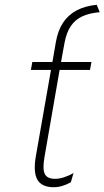

<svg xmlns="http://www.w3.org/2000/svg" viewBox="-20 -770 436 802"><path d="M204 12Q154 12 136 -19.8Q118 -51.5 130 -119L193 -478H109L115 -511H199L213 -592.5Q221.5 -642 243.2 -675Q265 -708 300 -726.5Q335 -745 384 -750L396.5 -719Q354 -715.5 324 -701.8Q294 -688 275.8 -661Q257.5 -634 249.5 -591L235 -511H362L356 -478H229L166 -115Q157 -64 167 -43.5Q177 -23 210 -23Q227.5 -23 247.5 -29.5Q267.5 -36 287 -47L276 -9Q240 12 204 12Z"/></svg>

Font: Overpass Thin
Style: Italic
Weight: 250
Italic angle: -10°
Designer: Delve Withrington, Dave Bailey, Thomas Jockin
Foundry: Delve Fonts LLC
Version: Version 4.000